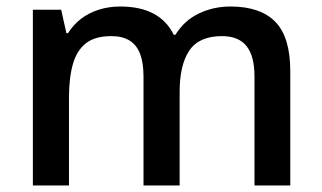

<svg xmlns="http://www.w3.org/2000/svg" viewBox="-20 -570 990 590"><path d="M688 -550Q780 -550 826 -503Q872 -456 872 -351V0H762V-335Q762 -398 737.5 -428.5Q713 -459 662 -459Q592 -459 562 -415Q532 -371 532 -287V0H421V-335Q421 -377 410.5 -404.5Q400 -432 378 -445.5Q356 -459 322 -459Q272 -459 244 -437Q216 -415 204 -373Q192 -331 192 -270V0H81V-540H168L184 -468H189Q206 -495 230 -513Q254 -531 284.5 -540.5Q315 -550 349 -550Q411 -550 452 -528Q493 -506 514 -463H519Q546 -507 591 -528.5Q636 -550 688 -550Z"/></svg>

Font: Noto Sans Oriya Medium
Style: Regular
Weight: 500
Version: Version 2.003